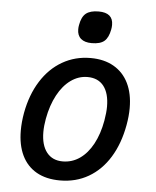

<svg xmlns="http://www.w3.org/2000/svg" viewBox="-55 -820 709 875"><g transform="rotate(5 300.0 -383.0)"><path d="M54.5 -203.5Q54.5 -241.5 62 -284Q77.5 -368.5 116.8 -430.8Q156 -493 214.2 -526.5Q272.5 -560 343 -560Q405 -560 449.2 -534.5Q493.5 -509 516.8 -461.5Q540 -414 540 -348Q540 -311.5 532.5 -270Q517 -184 478.5 -121.5Q440 -59 382.2 -25.5Q324.5 8 252 8Q188.5 8 144.2 -17.2Q100 -42.5 77.2 -90Q54.5 -137.5 54.5 -203.5ZM430 -281Q436.5 -319 436.5 -345.5Q436.5 -406.5 410.8 -439.5Q385 -472.5 336.5 -472.5Q295.5 -472.5 260.2 -447.2Q225 -422 200 -375.5Q175 -329 163.5 -266.5Q157.5 -233.5 157.5 -205.5Q157.5 -145.5 183.5 -112.5Q209.5 -79.5 256.5 -79.5Q299.5 -79.5 334.8 -104Q370 -128.5 394.5 -174Q419 -219.5 430 -281ZM275 -685.5Q275 -696 277 -705.5Q283.5 -743 303 -758.8Q322.5 -774.5 361 -774.5Q427 -774.5 427 -719Q427 -708 425 -698Q418 -660 399.2 -644Q380.5 -628 341.5 -628Q309 -628 292 -642.8Q275 -657.5 275 -685.5Z"/></g></svg>

Font: JuliaMono Medium
Style: Italic
Weight: 500
Italic angle: -9°
Monospace: yes
Designer: cormullion
Foundry: corm
Version: Version 0.054; ttfautohint (v1.8.4)